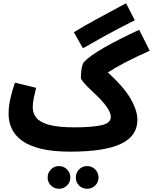

<svg xmlns="http://www.w3.org/2000/svg" viewBox="-20 -915 944 1185"><path d="M414 21Q306 21 232.5 3Q159 -15 115.5 -47Q72 -79 52.5 -121Q33 -163 33 -211Q33 -263 46 -315Q59 -367 72 -405L203 -373Q196 -344 189 -312.5Q182 -281 182 -252Q182 -216 204.5 -188Q227 -160 283.5 -144.5Q340 -129 440 -129Q542 -129 603 -141.5Q664 -154 664 -193Q664 -216 645 -245.5Q626 -275 595 -308Q568 -334 541 -359.5Q514 -385 496.5 -405.5Q479 -426 479 -436Q479 -451 481 -471.5Q483 -492 487.5 -509.5Q492 -527 500 -534Q534 -570 622.5 -621Q711 -672 839 -731L904 -602Q815 -562 752.5 -529.5Q690 -497 646 -468Q746 -376 787 -304Q828 -232 828 -175Q828 -75 726 -27Q624 21 414 21ZM492 -617 436 -716Q494 -752 572 -794.5Q650 -837 758 -895L812 -790Q702 -735 626.5 -693Q551 -651 492 -617ZM518 250Q488 250 468 230Q448 210 448 181Q448 151 468 130.5Q488 110 518 110Q547 110 567.5 130.5Q588 151 588 181Q588 210 567.5 230Q547 250 518 250ZM344 250Q315 250 294.5 230Q274 210 274 181Q274 151 294.5 130.5Q315 110 344 110Q373 110 393.5 130.5Q414 151 414 181Q414 210 393.5 230Q373 250 344 250Z"/></svg>

Font: Noto Sans Arabic SemCond ExtBd
Style: Regular
Weight: 800
Width: 4
Designer: Monotype Design Team, Nadine Chahine, Nizar Qandah and Khaled Hosny
Foundry: Monotype Imaging Inc.
Version: Version 2.012; ttfautohint (v1.8.4.7-5d5b)